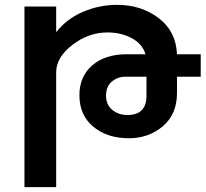

<svg xmlns="http://www.w3.org/2000/svg" viewBox="-20 -562 849 793"><path d="M809 -338V-245H711V-178Q711 -90 652.5 -40.5Q594 9 512 9Q423 9 365.5 -38.5Q308 -86 308 -169Q308 -246 361 -292Q414 -338 504 -338H581Q568 -381 524 -404.5Q480 -428 423 -428Q346 -428 279 -376.5Q212 -325 212 -263V211H81V-535H212V-429Q255 -484 322.5 -513Q390 -542 464 -542Q563 -542 635 -487.5Q707 -433 711 -338ZM585 -166V-245H496Q466 -245 442 -225Q418 -205 418 -167Q418 -129 444 -108Q470 -87 506 -87Q585 -87 585 -166Z"/></svg>

Font: Montserrat arm Medium
Style: Regular
Weight: 500
Designer: Julieta Ulanovsky
Foundry: Julieta Ulanovsky
Version: Version 6.000;PS 006.000;hotconv 1.0.88;makeotf.lib2.5.64775